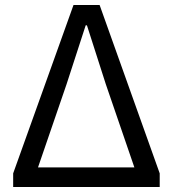

<svg xmlns="http://www.w3.org/2000/svg" viewBox="-20 -753 697 773"><path d="M33 0H623V-55L381 -733H276L33 -55ZM133 -79 248 -414 325 -651H330L406 -414L521 -79Z"/></svg>

Font: Noto Sans CJK TC Regular
Style: Regular
Weight: 400
Designer: Ryoko NISHIZUKA (kana & ideographs); Paul D. Hunt (Latin, Greek & Cyrillic); Wenlong ZHANG (bopomofo); Sandoll Communica
Foundry: Adobe Systems Incorporated
Version: Version 1.001;PS 1.001;hotconv 1.0.78;makeotf.lib2.5.61930